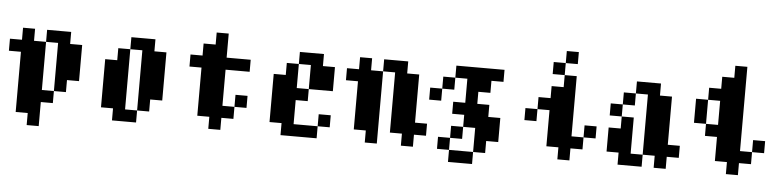

<svg xmlns="http://www.w3.org/2000/svg" viewBox="-53 -1094 6407 1589"><g transform="rotate(5 3150.0 -300.0)"><path d="M100 100V-400H0V-500H100V-600H200V-500H300V-100H400V0H300V200H200V100ZM300 -500V-600H500V-500H600V-200H500V-100H400V-500Z M1200 0H1100V-500H1000V-600H1200V-500H1300V-100H1200ZM800 0V-400H900V-500H1000V0H1100V100H900V0Z M1800 0V100H1700V0H1600V-400H1500V-500H1600V-600H1700V-700H1800V-500H2000V-400H1800V-100H1900V0ZM1900 -100V-200H2000V-100Z M2500 -200H2400V0H2600V100H2300V0H2200V-400H2300V-500H2400V-300H2500ZM2400 -500V-600H2600V-500H2700V-300H2500V-500ZM2600 0V-100H2700V0Z M3400 100H3300V0H3200V-500H3100V-600H3300V-500H3400V-100H3500V0H3400ZM2800 -400V-500H2900V-600H3000V-500H3100V100H3000V0H2900V-400Z M3700 -500V-600H4100V-500H4000V-400H3900V-300H4000V-200H4100V0H4000V100H3900V-100H3800V-200H3700V-300H3800V-500ZM3500 -300V-400H3600V-300ZM3600 100V0H3700V100ZM3600 -400V-500H3700V-400ZM3700 200V100H3900V200ZM3700 0V-100H3800V0Z M4700 0V100H4600V0H4500V-300H4400V-400H4500V-500H4600V-600H4700V-100H4800V0ZM4300 -200V-300H4400V-200ZM4500 -600V-700H4600V-600ZM4600 -700V-800H4700V-700ZM4800 -100V-200H4900V-100Z M5300 0V-500H5200V-600H5400V-500H5500V-100H5600V0H5500V100H5400V0ZM5000 0V-200H5100V-300H5200V0H5300V100H5100V0ZM5000 -300V-400H5100V-300ZM5100 -400V-500H5200V-400Z M5700 -300V-500H5800V-300ZM5800 -200V-300H5900V-500H5800V-600H5900V-700H6000V-800H6100V-100H6200V0H6100V100H6000V0H5900V-200ZM6200 -100V-200H6300V-100Z"/></g></svg>

Font: FT88 Gothique
Style: Regular
Weight: 400
Designer: Ange Degheest & Oriane Charvieux
Foundry: Velvetyne Type Foundry
Version: Version 1.000;FEAKit 1.0